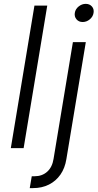

<svg xmlns="http://www.w3.org/2000/svg" viewBox="-20 -756 498 980"><path d="M221.2 -727.5 100.6 0H35.2L155.8 -727.5ZM352.1 -541H418L318.8 56.2Q311.5 102.1 288.6 135Q265.6 168 230 186Q194.3 204.1 148.9 204.1H131.8L142.1 143.6H156.7Q194.8 143.6 220.7 120.6Q246.6 97.7 253.4 54.7ZM401.9 -643.6Q382.3 -643.6 370.6 -657.2Q358.9 -670.9 361.8 -689.9Q364.7 -709.5 381.3 -722.9Q397.9 -736.3 417.5 -736.3Q437.5 -736.3 449.2 -722.9Q460.9 -709.5 457.5 -689.9Q454.6 -670.9 438.2 -657.2Q421.9 -643.6 401.9 -643.6Z"/></svg>

Font: Inter 17pt Light
Style: Italic
Weight: 300
Italic angle: -9.3988°
Version: Version 4.001;git-66647c0bb